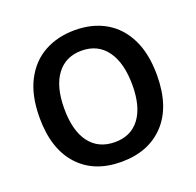

<svg xmlns="http://www.w3.org/2000/svg" viewBox="-121 -801 963 942"><g transform="rotate(-20 360.5 -330.0)"><path d="M359 13Q216 13 135 -76.5Q54 -166 54 -327Q54 -443 94 -520Q134 -597 203.5 -635Q273 -673 362 -673Q454 -673 522.5 -633.5Q591 -594 629 -517Q667 -440 667 -329Q667 -164 584 -75.5Q501 13 359 13ZM362 -89Q446 -89 491.5 -150Q537 -211 537 -323Q537 -439 490.5 -503Q444 -567 359 -567Q276 -567 229.5 -505Q183 -443 183 -328Q183 -213 229.5 -151Q276 -89 362 -89Z"/></g></svg>

Font: Bricolage Grotesque 12pt SemiBold
Style: Regular
Weight: 600
Designer: Mathieu Triay
Foundry: Atelier Triay
Version: Version 1.001; ttfautohint (v1.8.4.7-5d5b);gftools[0.9.33.de